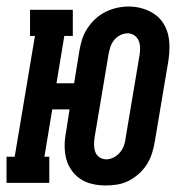

<svg xmlns="http://www.w3.org/2000/svg" viewBox="-45 -560 565 588"><path d="M279 8Q258 8 238 3.5Q218 -1 202 -11.5Q186 -22 174.5 -38Q163 -54 158 -73Q153 -92 153 -113Q153 -134 157 -154L168 -225H115L91 -80H106V0H-25V-80H0L62 -450H47V-530H178V-450H152L128 -305H182L198 -404Q201 -422 206.5 -439.5Q212 -457 222.5 -473Q233 -489 247 -502Q261 -515 278 -523.5Q295 -532 313 -536Q331 -540 349 -540Q370 -540 389.5 -534.5Q409 -529 425.5 -518.5Q442 -508 453 -492Q464 -476 469 -457Q474 -438 474 -417Q474 -396 471 -376L429 -126Q426 -108 420.5 -90.5Q415 -73 405 -57Q395 -41 380.5 -28Q366 -15 349.5 -6.5Q333 2 315 5Q297 8 279 8ZM281 -72Q292 -72 303.5 -78Q315 -84 323 -94Q331 -104 335 -115.5Q339 -127 340 -139L382 -389Q384 -400 384 -412Q384 -424 380 -434.5Q376 -445 366.5 -451.5Q357 -458 346 -458Q334 -458 322.5 -452Q311 -446 303.5 -436Q296 -426 292.5 -414.5Q289 -403 287 -391L245 -141Q243 -130 243 -118Q243 -106 246.5 -95.5Q250 -85 259.5 -78.5Q269 -72 281 -72Z"/></svg>

Font: Iosevka Slab Medium Oblique
Style: Regular
Weight: 500
Italic angle: -9°
Monospace: yes
Designer: Belleve Invis
Foundry: Belleve Invis
Version: Version 11.1.1; ttfautohint (v1.8.3)